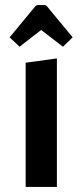

<svg xmlns="http://www.w3.org/2000/svg" viewBox="-20 -736 325 756"><path d="M81 -489 204 -506V0H81ZM57 -552 18 -589 118 -710Q123 -716 129 -716H155Q161 -716 166 -710L266 -589L228 -552L142 -618Z"/></svg>

Font: Changa ExtraLight Medium
Style: Regular
Weight: 500
Version: Version 3.002; ttfautohint (v1.8.2)